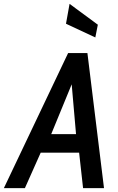

<svg xmlns="http://www.w3.org/2000/svg" viewBox="-61 -975 612 995"><path d="M-41 0 292 -700H392L478 0H369.5L349 -184H150L68 0ZM204.5 -280H333L310.5 -538ZM433 -781 281 -852 299.5 -955 446 -847Z"/></svg>

Font: Cabin Condensed Medium
Style: Italic
Weight: 500
Width: 3
Italic angle: -10°
Designer: Pablo Impallari
Foundry: Pablo Impallari. http://www.impallari.com Igino Marini. http://www.ikern.com
Version: Version 3.001; ttfautohint (v1.8.3)